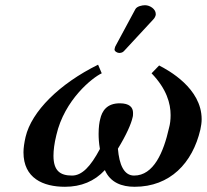

<svg xmlns="http://www.w3.org/2000/svg" viewBox="-20 -704 793 736"><path d="M748 -207C751 -221 753 -234 753 -247C753 -366 625 -435 590 -453L561 -423C619 -363 634 -307 634 -263C634 -245 632 -228 628 -214C607 -120 569 -31 494 -31C455 -31 437 -73 432 -134C465 -188 483 -230 488 -253C490 -259 490 -265 490 -271C490 -293 476 -308 439 -308C390 -308 371 -279 364 -247C361 -236 358 -217 358 -191C358 -175 359 -156 363 -133C327 -65 294 -31 256 -31C211 -31 185 -49 185 -107C185 -127 188 -154 196 -186C227 -322 335 -407 370 -423L356 -456C208 -383 101 -277 78 -179C73 -157 70 -137 70 -120C70 -21 145 12 229 12C291 12 342 -9 382 -52C403 -4 447 12 496 12C632 12 718 -79 748 -207ZM536 -684C525 -684 505 -680 499 -669L422 -526C421 -524 419 -516 419 -514C419 -507 430 -501 437 -501C441 -501 450 -502 455 -508L568 -630C573 -635 576 -642 577 -647V-651C577 -669 555 -684 536 -684Z"/></svg>

Font: Linux Libertine O
Style: Bold Italic
Weight: 700
Italic angle: -11.5°
Designer: Philipp H. Poll
Foundry: Philipp H. Poll
Version: Version 4.1.0